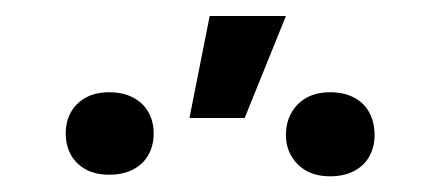

<svg xmlns="http://www.w3.org/2000/svg" viewBox="-20 -817 552 241"><path d="M243.2 -796.9H338.9L287.1 -668.9H217.8ZM117.2 -701.2Q134.8 -701.2 147.5 -694.3Q160.2 -687.5 166.5 -675.8Q172.9 -664.1 172.9 -649.4Q172.9 -634.8 166.5 -623Q160.2 -611.3 147.5 -604.5Q134.8 -597.7 117.2 -597.7Q99.6 -597.7 87.4 -604.5Q75.2 -611.3 68.8 -623Q62.5 -634.8 62.5 -649.4Q62.5 -664.1 68.8 -675.8Q75.2 -687.5 87.4 -694.3Q99.6 -701.2 117.2 -701.2ZM394.5 -701.2Q412.1 -701.2 424.8 -694.3Q437.5 -687.5 443.8 -675.3Q450.2 -663.1 450.2 -647.5Q450.2 -632.8 443.8 -621.1Q437.5 -609.4 424.8 -602.5Q412.1 -595.7 394.5 -595.7Q377 -595.7 364.7 -602.5Q352.5 -609.4 345.7 -621.1Q338.9 -632.8 338.9 -647.5Q338.9 -663.1 345.7 -675.3Q352.5 -687.5 364.7 -694.3Q377 -701.2 394.5 -701.2Z"/></svg>

Font: Pretendard Std Variable
Style: Regular
Weight: 400
Designer: Base glyphs from Inter by Rasmus Andersson; Hangeul glyphs from Noto Sans CJK(Source Han Sans) by Jang Soo-young and Kan
Foundry: Kil Hyung-jin
Version: Version 1.309;Glyphs 3.2 (3225)